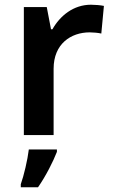

<svg xmlns="http://www.w3.org/2000/svg" viewBox="-20 -572 479 813"><path d="M365 -552C291 -552 234 -505 202 -448H196L178 -542H81V0H207V-281C207 -386 280 -435 360 -435C374 -435 396 -433 409 -430L420 -547C406 -550 382 -552 365 -552ZM221 71V61H102C97 104 81 172 68 208V221H141C175 172 205 112 221 71Z"/></svg>

Font: Noto Sans Sinhala SemiBold
Style: Regular
Weight: 600
Designer: Jelle Bosma - Monotype Design Team
Foundry: Monotype Imaging Inc.
Version: Version 2.006